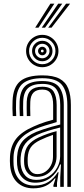

<svg xmlns="http://www.w3.org/2000/svg" viewBox="-20 -1019 458 1047"><path d="M347.2 0V-446.5Q347.2 -519.8 317.6 -556.1Q288 -592.5 211 -592.5Q142 -592.5 106.4 -565.2Q70.8 -538 67.8 -468.2Q67 -447.2 67.1 -427.1Q67.2 -407 68.5 -386H49.5Q48 -409 47.8 -428Q47.5 -447 48.5 -469Q51.5 -543.5 89.8 -575.8Q128 -608 211 -608Q270.5 -608 304.4 -589.9Q338.2 -571.8 352.4 -535.9Q366.5 -500 366.5 -446.5V0ZM177.2 -38Q217.5 -38 246.8 -57.1Q276 -76.2 292 -106Q308 -135.8 308 -167.5V-323.8Q276.2 -316.2 241.9 -305.6Q207.5 -295 184.5 -284.5Q140.2 -264.2 118.2 -236Q96.2 -207.8 92.5 -160.2Q91.8 -149.5 91.9 -140.2Q92 -131 93 -121.2Q97.2 -83.2 118.6 -60.6Q140 -38 177.2 -38ZM181.2 -54.5Q150.8 -54.5 132.8 -73.8Q114.8 -93 112 -123.5Q111.2 -132.2 111.2 -141.1Q111.2 -150 111.8 -158.8Q114.5 -202 133.9 -226.9Q153.2 -251.8 191.2 -269.5Q216.2 -281 239 -289Q261.8 -297 288.5 -303.8V-166Q288.5 -136.5 275.1 -111.1Q261.8 -85.8 237.6 -70.1Q213.5 -54.5 181.2 -54.5ZM183.5 -69.5Q208 -69.5 227.2 -82.5Q246.5 -95.5 257.8 -117.1Q269 -138.8 269 -164.5V-283.5Q251.2 -277.5 234.2 -270.6Q217.2 -263.8 198.5 -254.8Q163.5 -237.8 148.1 -215.9Q132.8 -194 131 -158Q130.5 -148.8 130.8 -140.6Q131 -132.5 131.5 -125Q133.5 -102 147 -85.8Q160.5 -69.5 183.5 -69.5ZM161.8 8Q107.8 8 73.9 -24.4Q40 -56.8 35 -117.2Q34 -129.8 33.9 -141.5Q33.8 -153.2 34.5 -166Q38.2 -224.8 68.4 -262.9Q98.5 -301 164 -329.5Q179.5 -336.5 195 -342.5Q210.5 -348.5 228.8 -354.4Q247 -360.2 269.8 -366.2V-446.5Q269.8 -485.5 257.1 -508Q244.5 -530.5 211 -530.5Q177.8 -530.5 162.1 -513.6Q146.5 -496.8 145.2 -463.8Q144.8 -452.5 144.6 -430.6Q144.5 -408.8 145.5 -386H126.2Q125.2 -408.5 125.4 -429.8Q125.5 -451 125.8 -465.2Q127.8 -507.5 148.4 -526.8Q169 -546 211 -546Q256.2 -546 272.6 -519.4Q289 -492.8 289 -446.5V-353.2Q257.2 -344.5 226 -334.5Q194.8 -324.5 171 -314.8Q114.8 -291.2 85.5 -254.5Q56.2 -217.8 53.8 -164.5Q53.5 -153.5 53.4 -141.9Q53.2 -130.2 54.2 -118.8Q58.5 -67.2 87.9 -37.2Q117.2 -7.2 166.8 -7.2Q212.2 -7.2 243.4 -26.6Q274.5 -46 295 -80H299.5L290.8 -21.5V0H271.5L271.2 -8.8L283 -46.5H279.2Q257.2 -18 228.6 -5Q200 8 161.8 8ZM308.5 0V-51.5L312.5 -122.2H308Q290.8 -76.5 255.9 -49.5Q221 -22.5 171.5 -22.8Q130.2 -22.8 103.8 -48.5Q77.2 -74.2 73.5 -120Q72.8 -130.8 72.6 -141.4Q72.5 -152 73 -163Q76.2 -215.5 101.1 -246.6Q126 -277.8 177.8 -299.8Q193.5 -306.2 215.6 -313.6Q237.8 -321 262 -327.9Q286.2 -334.8 308.5 -340V-446.5Q308.5 -501.2 288 -531.4Q267.5 -561.5 211 -561.5Q159.5 -561.5 134 -539.4Q108.5 -517.2 106.5 -465.8Q106 -450.8 105.9 -429.4Q105.8 -408 107.2 -386H88Q86.8 -407.2 86.6 -428.8Q86.5 -450.2 87 -466Q89.5 -524.8 118.6 -550.9Q147.8 -577 211 -577Q277 -577 302.4 -544.1Q327.8 -511.2 327.8 -446.5V0ZM210.5 -652.5Q186.2 -652.5 166.1 -664.4Q146 -676.2 134.1 -696.4Q122.2 -716.5 122.2 -740.8Q122.2 -765.2 134.1 -785.2Q146 -805.2 166.1 -817.1Q186.2 -829 210.5 -829Q235 -829 255 -817.1Q275 -805.2 286.9 -785.2Q298.8 -765.2 298.8 -740.8Q298.8 -716.5 286.9 -696.4Q275 -676.2 255 -664.4Q235 -652.5 210.5 -652.5ZM210.5 -668.8Q240.5 -668.8 261.5 -689.9Q282.5 -711 282.5 -740.8Q282.5 -770.8 261.5 -791.8Q240.5 -812.8 210.5 -812.8Q180.8 -812.8 159.6 -791.8Q138.5 -770.8 138.5 -740.8Q138.5 -711 159.6 -689.9Q180.8 -668.8 210.5 -668.8ZM210.5 -685Q187.2 -685 171 -701.2Q154.8 -717.5 154.8 -740.8Q154.8 -764 171 -780.2Q187.2 -796.5 210.5 -796.5Q233.8 -796.5 250 -780.2Q266.2 -764 266.2 -740.8Q266.2 -717.5 250 -701.2Q233.8 -685 210.5 -685ZM210.5 -701.2Q227 -701.2 238.5 -712.9Q250 -724.5 250 -740.8Q250 -757.2 238.5 -768.8Q227 -780.2 210.5 -780.2Q194.2 -780.2 182.6 -768.8Q171 -757.2 171 -740.8Q171 -724.5 182.6 -712.9Q194.2 -701.2 210.5 -701.2ZM210.5 -717.5Q201 -717.5 194.2 -724.4Q187.5 -731.2 187.5 -741Q187.5 -750.5 194.2 -757.2Q201 -764 210.8 -764Q220.2 -764 227 -757.2Q233.8 -750.5 233.8 -740.8Q233.8 -731.2 227 -724.4Q220.2 -717.5 210.5 -717.5ZM210.5 -733.5Q218 -733.5 218 -740.8Q218 -748.2 210.5 -748.2Q203.2 -748.2 203.2 -740.8Q203.2 -733.5 210.5 -733.5ZM171.8 -868 254.8 -999H276.5L190 -868ZM242.8 -868 340.2 -999H362.2L261 -868ZM207.5 -868 297.5 -999H319.5L225.5 -868Z"/></svg>

Font: Big Shoulders Inline Text Thin SemiBold
Style: Regular
Weight: 600
Version: Version 2.002